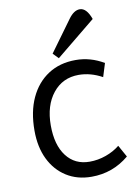

<svg xmlns="http://www.w3.org/2000/svg" viewBox="-85 -791 616 861"><g transform="rotate(-10 223.0 -360.5)"><path d="M262 14Q197 14 148 -17Q99 -48 72 -103.5Q45 -159 45 -234Q45 -320 74 -382.5Q103 -445 156 -479.5Q209 -514 281 -514Q349 -514 409 -478L390 -417Q337 -446 283 -446Q210 -446 165.5 -390.5Q121 -335 121 -244Q121 -155 159.5 -104.5Q198 -54 265 -54Q303 -54 339.5 -67Q376 -80 403 -102L433 -48Q359 14 262 14ZM209 -535 185 -560 287 -700Q312 -735 339 -735Q370 -735 389 -682Z"/></g></svg>

Font: Imprima
Style: Regular
Weight: 400
Designer: Eduardo Tunni
Foundry: Eduardo Tunni
Version: Version 1.002; ttfautohint (v1.8.4.7-5d5b);gftools[0.9.23]